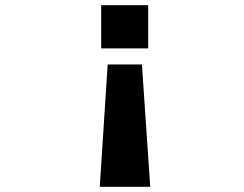

<svg xmlns="http://www.w3.org/2000/svg" viewBox="-20 -520 940 740"><path d="M551 -333.5H370V-500H551ZM527 -271.5 559 200H364.5L395 -271.5Z"/></svg>

Font: Trispace Expanded
Style: Bold
Weight: 700
Width: 7
Designer: Tyler Finck
Foundry: Etcetera Type Company
Version: Version 1.210; ttfautohint (v1.8.3)